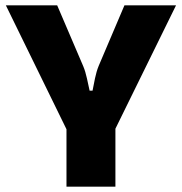

<svg xmlns="http://www.w3.org/2000/svg" viewBox="-20 -517 683 722"><path d="M642 -497H448L351 -269C339 -240 334 -205 328 -176H317C310 -205 305 -240 293 -268L195 -497H2L230 -31V185H414V-33Z"/></svg>

Font: Exo 2 Extra Bold
Style: Regular
Weight: 800
Designer: Natanael Gama
Version: Version 1.001;PS 001.001;hotconv 1.0.88;makeotf.lib2.5.64775